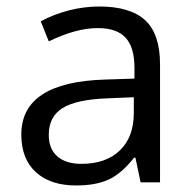

<svg xmlns="http://www.w3.org/2000/svg" viewBox="-20 -564 596 594"><path d="M415 0 398.9 -76.2H395Q355 -25.9 315.2 -8.1Q275.4 9.8 215.8 9.8Q136.2 9.8 91.1 -31.2Q45.9 -72.3 45.9 -147.9Q45.9 -310.1 305.2 -317.9L396 -320.8V-354Q396 -417 368.9 -447Q341.8 -477.1 282.2 -477.1Q215.3 -477.1 130.9 -436L106 -498Q145.5 -519.5 192.6 -531.7Q239.7 -543.9 287.1 -543.9Q382.8 -543.9 429 -501.5Q475.1 -459 475.1 -365.2V0ZM231.9 -57.1Q307.6 -57.1 350.8 -98.6Q394 -140.1 394 -214.8V-263.2L313 -259.8Q216.3 -256.3 173.6 -229.7Q130.9 -203.1 130.9 -147Q130.9 -103 157.5 -80.1Q184.1 -57.1 231.9 -57.1Z"/></svg>

Font: Sahel FD
Style: FD
Weight: 400
Foundry: Saber Rastikerdar (saber.rastikerdar@gmail.com)
Version: Version 3.3.1